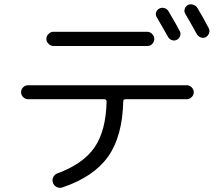

<svg xmlns="http://www.w3.org/2000/svg" viewBox="-20 -858 1040 912"><path d="M780.3 -804.7Q822.3 -733.4 834 -710Q839.8 -699.2 835.4 -687Q831.1 -674.8 819.8 -668.9Q808.6 -663.1 796.4 -667.5Q784.2 -671.9 778.3 -682.6Q748 -736.3 724.6 -776.4Q717.8 -787.1 721.2 -798.8Q724.6 -810.5 735.8 -816.9Q747.1 -823.2 760.3 -819.8Q773.4 -816.4 780.3 -804.7ZM917 -821.3Q943.4 -778.3 971.7 -723.6Q977.5 -712.9 973.1 -700.7Q968.8 -688.5 958 -681.6Q946.3 -675.8 933.6 -680.2Q920.9 -684.6 914.1 -697.3Q894.5 -733.4 860.4 -792Q853.5 -802.7 857.4 -815.4Q861.3 -828.1 872.1 -834Q883.8 -839.8 897 -835.9Q910.2 -832 917 -821.3ZM233.4 -707H679.7Q692.4 -707 702.6 -696.8Q712.9 -686.5 712.9 -672.9Q712.9 -660.2 703.6 -649.9Q694.3 -639.6 679.7 -639.6H233.4Q220.7 -639.6 210.4 -649.9Q200.2 -660.2 200.2 -672.9Q200.2 -686.5 210.4 -696.8Q220.7 -707 233.4 -707ZM113.3 -386.7Q100.6 -386.7 90.3 -396.5Q80.1 -406.2 80.1 -419.9Q80.1 -433.6 89.8 -443.4Q99.6 -453.1 113.3 -453.1H867.2Q879.9 -453.1 890.1 -443.4Q900.4 -433.6 900.4 -419.9Q900.4 -406.2 890.1 -396.5Q879.9 -386.7 867.2 -386.7H576.2Q565.4 -386.7 565.4 -376Q561.5 -210 493.2 -113.8Q424.8 -17.6 276.4 32.2Q262.7 37.1 249 30.3Q235.4 23.4 231.4 9.8Q226.6 -3.9 232.9 -16.6Q239.3 -29.3 252 -34.2Q375 -79.1 429.2 -158.2Q483.4 -237.3 486.3 -376Q486.3 -386.7 474.6 -386.7Z"/></svg>

Font: Rounded-X Mgen+ 2m regular
Style: Regular
Weight: 400
Designer: [Source Han Sans]
Ryoko NISHIZUKA  (kana & ideographs); Paul D. Hunt (Latin, Greek & Cyrillic); Wenlong ZHANG  (bopomofo
Version: Version 1.059.20150602